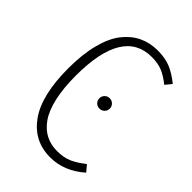

<svg xmlns="http://www.w3.org/2000/svg" viewBox="-208 -787 892 892"><g transform="rotate(45 238.0 -341.5)"><path d="M292 -693.8Q341.3 -693.8 377 -679Q412.6 -664.1 451.2 -632.8L425.8 -602.1Q391.6 -629.4 362.5 -641.1Q333.5 -652.8 293.9 -652.8Q105 -652.8 105 -341.8Q105 -259.3 118.9 -198.5Q132.8 -137.7 158.2 -101.8Q183.6 -65.9 216.6 -49.1Q249.5 -32.2 291 -32.2Q335 -32.2 365.2 -45.7Q395.5 -59.1 432.1 -87.9L458 -57.1Q380.9 11.2 289.1 11.2Q181.6 11.2 118.9 -76.7Q56.2 -164.6 56.2 -341.8Q56.2 -433.1 74 -502Q91.8 -570.8 124 -612.1Q156.2 -653.3 198.5 -673.6Q240.7 -693.8 292 -693.8ZM325.2 -345.2Q325.2 -330.6 315.4 -320.8Q305.7 -311 291 -311Q276.4 -311 266.6 -320.8Q256.8 -330.6 256.8 -345.2Q256.8 -358.9 266.6 -368.9Q276.4 -378.9 291 -378.9Q305.7 -378.9 315.4 -368.9Q325.2 -358.9 325.2 -345.2Z"/></g></svg>

Font: Fira Sans Compressed ExtraLight
Style: Regular
Weight: 250
Width: 1
Designer: Carrois Corporate & Edenspiekermann AG
Foundry: Carrois Corporate GbR & Edenspiekermann AG
Version: Version 4.203;PS 004.203;hotconv 1.0.88;makeotf.lib2.5.64775